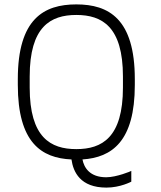

<svg xmlns="http://www.w3.org/2000/svg" viewBox="-20 -716 730 873"><path d="M593 -330V-356C593 -631 474 -696 327 -696C180 -696 61 -631 61 -356V-330C61 -68 168 3 305 9C313 66 345 137 464 137C527 137 577 110 577 110V61C577 62 510 90 463 90C388 90 362 46 355 9C489 0 593 -73 593 -330ZM327 -38C210 -38 115 -91 115 -318V-368C115 -595 210 -648 327 -648C444 -648 539 -595 539 -368V-318C539 -91 444 -38 327 -38Z"/></svg>

Font: Chivo Light
Style: Regular
Weight: 300
Designer: Hector Gatti
Foundry: Omnibus-Type
Version: Version 1.003;PS 001.003;hotconv 1.0.70;makeotf.lib2.5.58329